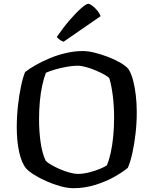

<svg xmlns="http://www.w3.org/2000/svg" viewBox="-20 -988 806 1008"><path d="M365 0Q334 0 296.5 -10.5Q259 -21 223 -37Q187 -53 158.5 -71Q130 -89 117 -104Q93 -133 80.5 -190.5Q68 -248 68 -319Q68 -378 74.5 -435Q81 -492 91 -538.5Q101 -585 112 -610Q135 -628 168.5 -647Q202 -666 243 -683Q284 -700 328 -710Q372 -720 416 -720Q442 -720 476.5 -711.5Q511 -703 546.5 -689.5Q582 -676 610.5 -659.5Q639 -643 654 -626Q669 -603 678.5 -567Q688 -531 693 -488Q698 -445 698 -399Q698 -342 691.5 -285.5Q685 -229 674.5 -182.5Q664 -136 651 -107Q628 -87 583.5 -61.5Q539 -36 482.5 -18Q426 0 365 0ZM388 -75Q415 -75 446 -82.5Q477 -90 503.5 -101Q530 -112 541 -120Q553 -148 561.5 -187Q570 -226 574.5 -272.5Q579 -319 579 -369Q579 -433 572 -487Q565 -541 554 -577Q549 -584 530 -595Q511 -606 485.5 -617Q460 -628 433.5 -635.5Q407 -643 387 -643Q363 -643 331.5 -637.5Q300 -632 270.5 -623.5Q241 -615 221 -606Q210 -578 201.5 -538.5Q193 -499 189 -453.5Q185 -408 185 -361Q185 -300 193 -242Q201 -184 220 -144Q229 -134 250 -122Q271 -110 296.5 -99Q322 -88 347 -81.5Q372 -75 388 -75ZM314 -769Q301 -773 291.5 -781Q282 -789 278 -794Q314 -846 348 -885Q382 -924 407.5 -946Q433 -968 443 -968Q451 -968 464.5 -958Q478 -948 490.5 -933Q503 -918 508 -903Z"/></svg>

Font: Texturina 12pt Medium
Style: Regular
Weight: 500
Designer: Guillermo Torres Carreño
Foundry: Omnibus-Type
Version: Version 1.002